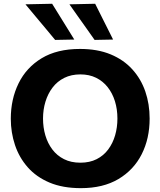

<svg xmlns="http://www.w3.org/2000/svg" viewBox="-20 -988 854 1022"><path d="M410.5 13.5Q314 13.5 243.5 -16.2Q173 -46 127.5 -97.8Q82 -149.5 59.8 -216Q37.5 -282.5 37.5 -356Q37.5 -460 78.8 -544.2Q120 -628.5 201.8 -678Q283.5 -727.5 406 -727.5Q499 -727.5 568.5 -698.8Q638 -670 684.2 -619Q730.5 -568 753.5 -501Q776.5 -434 776.5 -357Q776.5 -250.5 734.2 -167Q692 -83.5 610.5 -35Q529 13.5 410.5 13.5ZM408 -122Q457.5 -122 494.5 -140.8Q531.5 -159.5 556 -192.5Q580.5 -225.5 592.8 -267.8Q605 -310 605 -357Q605 -406.5 591.8 -449.2Q578.5 -492 553.2 -524Q528 -556 491.5 -574Q455 -592 408 -592Q359.5 -592 322.2 -573.5Q285 -555 260 -522.2Q235 -489.5 222 -447Q209 -404.5 209 -357Q209 -309.5 221.5 -267.2Q234 -225 258.8 -192.2Q283.5 -159.5 320.8 -140.8Q358 -122 408 -122ZM273.5 -775.5Q248 -806.5 222 -837.5Q196 -868.5 169.5 -900.2Q143 -932 115.5 -965L257.5 -968Q287 -920.5 316.5 -872.8Q346 -825 375.5 -777.5ZM483.5 -775.5Q462 -806.5 439.8 -837.5Q417.5 -868.5 395.2 -900.2Q373 -932 349.5 -965L486.5 -968Q510.5 -920.5 534 -873.2Q557.5 -826 582 -777.5Z"/></svg>

Font: Commissioner Thin
Style: Bold
Weight: 700
Version: Version 1.001;gftools[0.9.23]